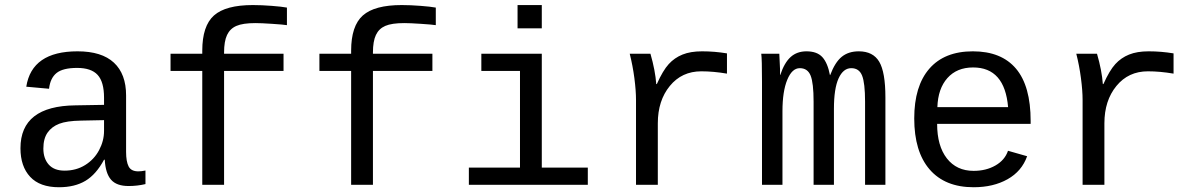

<svg xmlns="http://www.w3.org/2000/svg" viewBox="-20 -745 4841 774"><path d="M537.6 -54.2Q550.3 -54.2 566.4 -57.6V-2.9Q533.2 4.9 498.5 4.9Q449.7 4.9 427.5 -20.8Q405.3 -46.4 402.3 -101.1H399.4Q367.7 -42 324.5 -16.1Q281.2 9.8 217.8 9.8Q140.6 9.8 101.6 -32.2Q62.5 -74.2 62.5 -147.5Q62.5 -317.9 284.2 -320.3L399.4 -322.3V-351.1Q399.4 -415 373.5 -443.1Q347.7 -471.2 291 -471.2Q233.4 -471.2 208 -450.7Q182.6 -430.2 177.7 -387.2L85.9 -395.5Q108.4 -538.1 292.5 -538.1Q390.1 -538.1 439.2 -492.4Q488.3 -446.8 488.3 -360.4V-132.8Q488.3 -93.8 498.5 -74Q508.8 -54.2 537.6 -54.2ZM240.2 -57.1Q287.1 -57.1 323.2 -79.6Q359.4 -102.1 379.4 -139.6Q399.4 -177.2 399.4 -217.3V-260.7L306.6 -258.8Q249 -257.8 218.8 -246.1Q188.5 -234.4 171.6 -210.2Q154.8 -186 154.8 -146Q154.8 -106 176.5 -81.5Q198.2 -57.1 240.2 -57.1Z M883.3 -459V0H795.4V-459H667.5V-528.3H795.4V-540.5Q795.4 -640.6 842.5 -682.6Q889.6 -724.6 999.5 -724.6Q1034.7 -724.6 1075.4 -721.4Q1116.2 -718.3 1136.7 -714.4V-643.6Q1122.1 -646 1077.4 -648.9Q1032.7 -651.9 1009.8 -651.9Q959 -651.9 933.1 -640.6Q907.2 -629.4 895.3 -604Q883.3 -578.6 883.3 -533.2V-528.3H1123V-459Z M1483.4 -459V0H1395.5V-459H1267.6V-528.3H1395.5V-540.5Q1395.5 -640.6 1442.6 -682.6Q1489.7 -724.6 1599.6 -724.6Q1634.8 -724.6 1675.5 -721.4Q1716.3 -718.3 1736.8 -714.4V-643.6Q1722.2 -646 1677.5 -648.9Q1632.8 -651.9 1609.9 -651.9Q1559.1 -651.9 1533.2 -640.6Q1507.3 -629.4 1495.4 -604Q1483.4 -578.6 1483.4 -533.2V-528.3H1723.1V-459Z M2164.1 -69.3H2349.6V0H1870.1V-69.3H2076.2V-459H1920.4V-528.3H2164.1ZM2066.4 -630.9V-724.6H2164.1V-630.9Z M2910.6 -448.2Q2856 -457.5 2807.1 -457.5Q2728.5 -457.5 2680.2 -398.4Q2631.8 -339.4 2631.8 -248V0H2543.9V-342.3Q2543.9 -379.4 2537.4 -429.7Q2530.8 -480 2518.6 -528.3H2602.1Q2621.6 -460.9 2625.5 -406.2H2627.9Q2652.3 -460.9 2675.8 -486.6Q2699.2 -512.2 2731.4 -525.1Q2763.7 -538.1 2810.1 -538.1Q2860.8 -538.1 2910.6 -529.8Z M3259.8 0V-335Q3259.8 -410.2 3247.8 -440.2Q3235.8 -470.2 3204.1 -470.2Q3172.9 -470.2 3153.6 -423.3Q3134.3 -376.5 3134.3 -296.4V0H3051.8V-415.5Q3051.8 -507.8 3048.8 -528.3H3121.6L3124.5 -466.3V-442.9H3125.5Q3142.1 -492.7 3167.5 -515.4Q3192.9 -538.1 3231 -538.1Q3273.9 -538.1 3295.2 -514.6Q3316.4 -491.2 3325.7 -442.4H3326.7Q3346.2 -494.1 3373.3 -516.1Q3400.4 -538.1 3441.9 -538.1Q3499.5 -538.1 3524.4 -496.1Q3549.3 -454.1 3549.3 -352.1V0H3467.3V-335Q3467.3 -410.2 3455.3 -440.2Q3443.4 -470.2 3411.6 -470.2Q3379.4 -470.2 3360.6 -429.2Q3341.8 -388.2 3341.8 -306.2V0Z M3757.8 -245.6Q3757.8 -156.7 3797.1 -106.4Q3836.4 -56.2 3904.8 -56.2Q3955.1 -56.2 3992.9 -77.9Q4030.8 -99.6 4043.5 -137.2L4120.6 -115.2Q4099.1 -54.7 4041.7 -22.5Q3984.4 9.8 3904.8 9.8Q3789.6 9.8 3727.5 -62Q3665.5 -133.8 3665.5 -267.6Q3665.5 -397.9 3726.3 -468Q3787.1 -538.1 3901.9 -538.1Q4016.6 -538.1 4075.7 -468.3Q4134.8 -398.4 4134.8 -257.3V-245.6ZM3902.8 -473.1Q3837.4 -473.1 3799.3 -430.4Q3761.2 -387.7 3758.8 -313H4043.9Q4030.3 -473.1 3902.8 -473.1Z M4710.9 -448.2Q4656.2 -457.5 4607.4 -457.5Q4528.8 -457.5 4480.5 -398.4Q4432.1 -339.4 4432.1 -248V0H4344.2V-342.3Q4344.2 -379.4 4337.6 -429.7Q4331.1 -480 4318.8 -528.3H4402.3Q4421.9 -460.9 4425.8 -406.2H4428.2Q4452.6 -460.9 4476.1 -486.6Q4499.5 -512.2 4531.7 -525.1Q4564 -538.1 4610.4 -538.1Q4661.1 -538.1 4710.9 -529.8Z"/></svg>

Font: Cousine
Style: Regular
Weight: 400
Monospace: yes
Designer: Steve Matteson
Foundry: Ascender Corporation
Version: Version 1.20